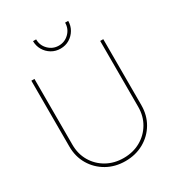

<svg xmlns="http://www.w3.org/2000/svg" viewBox="-219 -1070 1110 1210"><g transform="rotate(-30 336.5 -465.0)"><path d="M336.4 8.3Q262.2 8.3 202.9 -25.1Q143.6 -58.6 109.1 -116.7Q74.7 -174.8 74.7 -248.5V-727.5H97.2V-248.5Q97.2 -181.2 128.4 -128.2Q159.7 -75.2 213.9 -44.7Q268.1 -14.2 336.4 -14.2Q405.3 -14.2 459.2 -44.7Q513.2 -75.2 544.4 -128.2Q575.7 -181.2 575.7 -248.5V-727.5H598.1V-248.5Q598.1 -174.3 564 -116.5Q529.8 -58.6 470.5 -25.1Q411.1 8.3 336.4 8.3ZM336.4 -810.1Q300.8 -810.1 271.7 -827.4Q242.7 -844.7 225.6 -873.8Q208.5 -902.8 208.5 -938H231Q231 -893.6 262 -862.8Q293 -832 336.4 -832Q379.9 -832 410.9 -862.8Q441.9 -893.6 441.9 -938H464.4Q464.4 -902.8 447.3 -873.8Q430.2 -844.7 401.4 -827.4Q372.6 -810.1 336.4 -810.1Z"/></g></svg>

Font: Inter 28pt Thin
Style: Regular
Weight: 250
Designer: Rasmus Andersson
Foundry: rsms
Version: Version 4.001;git-66647c0bb